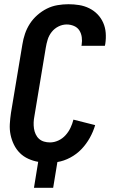

<svg xmlns="http://www.w3.org/2000/svg" viewBox="-20 -763 540 910"><path d="M141 127 161 4Q137 0 114 -10.5Q91 -21 74 -38Q57 -55 46 -77.5Q35 -100 30 -124.5Q25 -149 26.5 -175Q28 -201 32 -228L86 -552Q90 -578 98.5 -603Q107 -628 121.5 -650.5Q136 -673 157 -691.5Q178 -710 202 -722Q226 -734 252.5 -738.5Q279 -743 304 -743Q330 -743 355 -739Q380 -735 402.5 -724Q425 -713 442 -695.5Q459 -678 469 -655.5Q479 -633 481 -607.5Q483 -582 479 -555L477 -546H366L367 -551Q370 -569 367.5 -587Q365 -605 356 -619Q347 -633 330.5 -640Q314 -647 296 -647Q276 -647 257 -637.5Q238 -628 225 -611.5Q212 -595 206 -575.5Q200 -556 197 -537L143 -212Q140 -197 139.5 -182.5Q139 -168 141 -154Q143 -140 149 -127Q155 -114 165 -105Q175 -96 188.5 -92Q202 -88 217 -88Q237 -88 256.5 -97Q276 -106 290.5 -122Q305 -138 314 -157Q323 -176 328 -196L431 -170Q422 -139 405.5 -109.5Q389 -80 366 -56Q343 -32 313 -16Q283 0 252 5L232 127Z"/></svg>

Font: Iosevka Term Curly
Style: Bold Italic
Weight: 700
Italic angle: -9°
Designer: Belleve Invis
Foundry: Belleve Invis
Version: Version 32.3.0